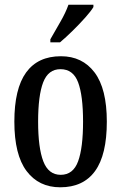

<svg xmlns="http://www.w3.org/2000/svg" viewBox="-20 -786 515 816"><path d="M236 10Q145 10 93 -59Q41 -128 41 -269Q41 -409 91 -478Q141 -547 239 -547Q330 -547 382 -478Q434 -409 434 -269Q434 -128 384 -59Q334 10 236 10ZM238 -43Q291 -43 312 -100.5Q333 -158 333 -269Q333 -380 312 -436Q291 -492 237 -492Q185 -492 163.5 -436Q142 -380 142 -269Q142 -158 164 -100.5Q186 -43 238 -43ZM194 -619Q215 -656 237 -694Q259 -732 271 -766H377V-756Q367 -739 342.5 -711.5Q318 -684 289 -655.5Q260 -627 235 -606H194Z"/></svg>

Font: Noto Serif Tamil ExtraCondensed Medium
Style: Regular
Weight: 500
Width: 2
Designer: Indian Type Foundry, Tom Grace, and the Monotype Design Team
Foundry: Monotype Imaging Inc.
Version: Version 2.004; ttfautohint (v1.8.4.7-5d5b)